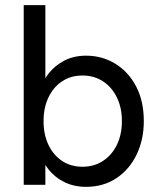

<svg xmlns="http://www.w3.org/2000/svg" viewBox="-20 -717 627 745"><path d="M314 8Q267 8 229.5 -10.5Q192 -29 166.5 -62Q141 -95 128 -138L156 -147V0H72V-697H156V-346L132 -360Q143 -399 168 -431Q193 -463 230 -482Q267 -501 314 -501Q376 -501 427 -470Q478 -439 508 -382Q538 -325 538 -247Q538 -175 510 -117Q482 -59 431.5 -25.5Q381 8 314 8ZM300 -70Q345 -70 379.5 -92.5Q414 -115 433.5 -155Q453 -195 453 -247Q453 -299 433.5 -339Q414 -379 379.5 -401.5Q345 -424 300 -424Q255 -424 221 -401.5Q187 -379 168 -339Q149 -299 149 -247Q149 -195 168 -155Q187 -115 221 -92.5Q255 -70 300 -70Z"/></svg>

Font: Hanken Grotesk
Style: Regular
Weight: 400
Designer: Alfredo Marco Pradil
Foundry: Hanken Design Co.
Version: Version 3.013